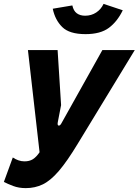

<svg xmlns="http://www.w3.org/2000/svg" viewBox="-67 -958 715 990"><path d="M66 12Q30 12 1 1Q-28 -10 -47 -20L-1 -146Q12 -137 27.5 -131.5Q43 -126 59 -126Q85 -126 102.5 -137Q120 -148 137 -173L77 -700H230L248 -416L231 -328Q228 -312 235 -310.5Q242 -309 249 -321L461 -700H628L334 -217Q279 -126 236.5 -76.5Q194 -27 154 -7.5Q114 12 66 12ZM374 -782Q291 -782 254 -818.5Q217 -855 205 -913L306 -930Q312 -902 329 -889.5Q346 -877 372 -877Q404 -877 429 -893.5Q454 -910 467 -938L566 -905Q538 -847 494.5 -814.5Q451 -782 374 -782Z"/></svg>

Font: Finlandica
Style: Italic
Weight: 400
Italic angle: -8°
Designer: Niklas Ekholm, Juho Hiilivirta, Jaakko Suomalainen
Foundry: Helsinki Type Studio
Version: Version 1.064